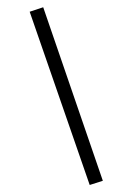

<svg xmlns="http://www.w3.org/2000/svg" viewBox="-52 -740 550 795"><g transform="rotate(5 223.0 -342.0)"><path d="M351.1 16.1 41 -676.8 95.2 -700.2 403.8 -5.9Z"/></g></svg>

Font: Wesal
Style: Regular
Weight: 300
Designer: Ahmed zaza
Foundry: Ahmed zaza
Version: Version 2.01